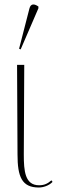

<svg xmlns="http://www.w3.org/2000/svg" viewBox="-20 -825 266 855"><path d="M72 -605 151 -788V-796C134 -808 117 -811 111 -787L65 -608ZM153 10C172 10 198 2 214 -15L209 -22C193 -8 178 0 154 0C91 0 86 -64 86 -137L88 -536H56L58 -137C58 -38 77 10 153 10Z"/></svg>

Font: Noto Serif Display Thin
Style: Regular
Weight: 100
Designer: Monotype Design Team
Foundry: Monotype Imaging Inc.
Version: Version 2.009